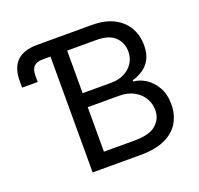

<svg xmlns="http://www.w3.org/2000/svg" viewBox="-126 -867 1044 1006"><g transform="rotate(-20 395.5 -364.0)"><path d="M29.3 -543.9V-580.1Q29.3 -654.3 66.9 -690.9Q104.5 -727.5 179.7 -727.5H224.6V-646H180.2Q147.5 -646 131.8 -629.9Q116.2 -613.8 116.2 -579.1V-543.9ZM224.6 0V-727.5H482.4Q558.6 -727.5 608.2 -701.4Q657.7 -675.3 681.9 -631.6Q706.1 -587.9 706.1 -534.7Q706.1 -487.8 689.5 -457.3Q672.9 -426.8 645.8 -408.7Q618.7 -390.6 586.9 -381.8V-375Q621.1 -373 655 -351.6Q689 -330.1 711.7 -290.5Q734.4 -251 734.4 -193.8Q734.4 -139.2 709.2 -95.2Q684.1 -51.3 630.4 -25.6Q576.7 0 490.7 0ZM317.4 -82H488.3Q573.2 -82 609.1 -114.7Q645 -147.5 645 -194.8Q645 -231.4 626.5 -262.2Q607.9 -293 574 -311.5Q540 -330.1 493.2 -330.1H317.4ZM317.4 -408.2H477.5Q516.6 -408.2 548.3 -423.6Q580.1 -439 598.6 -467Q617.2 -495.1 617.2 -532.7Q617.2 -580.1 584.2 -612.8Q551.3 -645.5 480.5 -645.5H317.4Z"/></g></svg>

Font: Atlassian Sans
Style: Regular
Weight: 400
Designer: Rasmus Andersson
Foundry: Modifications by Atlassian Pty Ltd, manufactured by rsms
Version: Version 4.001;git-9221beed3